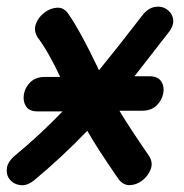

<svg xmlns="http://www.w3.org/2000/svg" viewBox="-26 -552 551 574"><path d="M76 -13Q156 -79 235 -161Q263 -111 328 -17Q342 2 362 1.5Q382 1 399.5 -12.5Q417 -26 424.5 -46Q432 -66 420 -85Q357 -177 331 -221H399Q426 -221 442 -236.5Q458 -252 462 -272.5Q466 -293 456 -308.5Q446 -324 421 -324H376L478 -455Q495 -477 491.5 -495.5Q488 -514 472 -524.5Q456 -535 435.5 -531Q415 -527 398 -504Q316 -398 270 -342Q215 -458 178 -511Q165 -530 145 -529Q125 -528 107 -514.5Q89 -501 81.5 -481Q74 -461 86 -441Q119 -397 154 -322H108Q81 -322 65 -306.5Q49 -291 45.5 -270.5Q42 -250 51.5 -234.5Q61 -219 86 -219H161Q95 -150 20 -88Q-3 -69 -5.5 -49Q-8 -29 3.5 -15Q15 -1 35 1.5Q55 4 76 -13Z"/></svg>

Font: Balsamiq Sans
Style: Italic
Weight: 400
Italic angle: -12°
Designer: Michael Angeles
Foundry: Balsamiq SRL
Version: Version 1.020; ttfautohint (v1.8.4.7-5d5b);gftools[0.9.26]